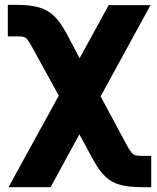

<svg xmlns="http://www.w3.org/2000/svg" viewBox="-20 -567 645 791"><path d="M15.1 204.1 222.2 -172.9 113.3 -371.1Q101.1 -393.1 93.8 -402.8Q86.4 -412.6 77.1 -415Q67.9 -417.5 48.8 -417H12.2V-546.9H48.8Q103.5 -546.9 139.6 -536.9Q175.8 -526.9 201.9 -502Q228 -477.1 252 -433.1L308.1 -327.1L427.7 -545.9H600.1L394.5 -169.9L502 30.3Q513.7 51.3 521.2 60.8Q528.8 70.3 538.6 72.8Q548.3 75.2 566.4 75.2H603V204.1H566.4Q511.2 204.1 475.6 194.6Q439.9 185.1 414.1 160.6Q388.2 136.2 364.3 91.8L307.1 -13.7L188.5 204.1Z"/></svg>

Font: Inter Display Extra Bold
Style: Regular
Weight: 800
Designer: Rasmus Andersson
Foundry: rsms
Version: Version 4.000;git-4fc901f